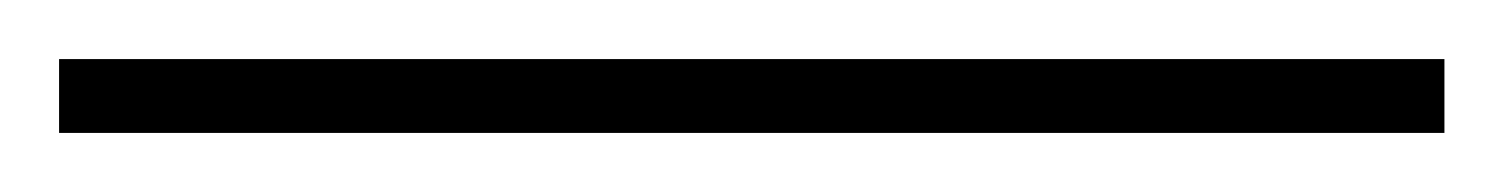

<svg xmlns="http://www.w3.org/2000/svg" viewBox="-25 63 509 65"><path d="M-5 108V83H464V108Z"/></svg>

Font: Noto Serif Devanagari Thin
Style: Regular
Weight: 100
Designer: Universal Thirst, Indian Type Foundry and the Monotype Design Team
Foundry: Monotype Imaging Inc.
Version: Version 2.004; ttfautohint (v1.8.4.7-5d5b)